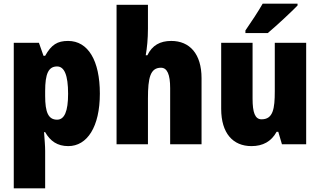

<svg xmlns="http://www.w3.org/2000/svg" viewBox="-20 -786 1742 1046"><path d="M351 -563C293 -563 260 -543 226 -482H217L192 -553H55V240H226V36C226 9 223 -23 220 -66H226C254 -17 293 10 352 10C455 10 524 -95 524 -276C524 -456 460 -563 351 -563ZM291 -424C330 -424 351 -378 351 -275C351 -179 331 -134 291 -134C243 -134 226 -175 226 -263V-290C226 -384 244 -424 291 -424Z M786 -630V-760H615V0H786V-250C786 -363 799 -417 857 -417C891 -417 907 -380 907 -306V0H1078V-360C1078 -493 1013 -563 913 -563C852 -563 809 -539 783 -485H774C781 -525 786 -574 786 -630Z M1601 -756V-766H1411C1386 -722 1350 -668 1317 -620V-606H1439C1490 -649 1567 -721 1601 -756ZM1648 -553H1477V-289C1477 -194 1468 -136 1405 -136C1369 -136 1356 -174 1356 -248V-553H1185V-193C1185 -60 1249 10 1350 10C1412 10 1458 -15 1487 -68H1496L1516 0H1648Z"/></svg>

Font: Noto Sans Thai Looped Condensed Black
Style: Regular
Weight: 900
Width: 3
Designer: Sasikarn Vongin, Ben Mitchell
Foundry: The Fontpad Ltd
Version: Version 1.001